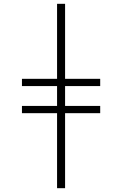

<svg xmlns="http://www.w3.org/2000/svg" viewBox="-20 -843 640 1006"><path d="M279 143V-250H95V-288H279V-392H95V-430H279V-823H321V-430H505V-392H321V-288H505V-250H321V143Z"/></svg>

Font: Iosevka SS04 XLt Ex
Style: Regular
Weight: 200
Width: 7
Monospace: yes
Designer: Belleve Invis
Foundry: Belleve Invis
Version: Version 19.0.0; ttfautohint (v1.8.4)